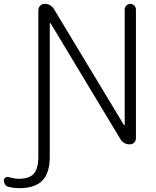

<svg xmlns="http://www.w3.org/2000/svg" viewBox="-114 -774 812 1001"><path d="M594.7 -724.6V-53.7Q594.7 -40 585.4 -30.8Q576.2 -21.5 562.5 -21.5Q530.3 -21.5 513.7 -48.8L149.4 -653.3Q148.4 -654.3 147 -653.8Q145.5 -653.3 145.5 -652.3V42Q145.5 127.9 106.9 167.5Q68.4 207 -13.7 207Q-41 207 -68.4 200.2Q-80.1 198.2 -86.9 188.5Q-93.8 178.7 -93.8 167Q-93.8 157.2 -85.9 151.9Q-78.1 146.5 -68.4 149.4Q-41 157.2 -17.6 158.2Q39.1 158.2 62.5 131.3Q85.9 104.5 85.9 42V-720.7Q85.9 -734.4 95.7 -744.1Q105.5 -753.9 119.1 -753.9Q151.4 -753.9 168 -725.6L532.2 -122.1Q533.2 -121.1 534.7 -121.6Q536.1 -122.1 536.1 -123V-724.6Q536.1 -736.3 544.9 -745.1Q553.7 -753.9 565.4 -753.9Q577.1 -753.9 585.9 -745.1Q594.7 -736.3 594.7 -724.6Z"/></svg>

Font: Gen Jyuu Gothic Light
Style: Regular
Weight: 200
Designer: [Source Han Sans]
Ryoko NISHIZUKA  (kana & ideographs); Paul D. Hunt (Latin, Greek & Cyrillic); Wenlong ZHANG  (bopomofo
Version: Version 1.002.20150607